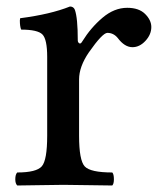

<svg xmlns="http://www.w3.org/2000/svg" viewBox="-20 -568 505 590"><path d="M219 -444Q219 -438 223.5 -435Q228 -432 233 -441Q259 -483 295 -513.5Q331 -544 371 -544Q407 -544 426 -525Q445 -506 445 -485Q445 -462 427 -442.5Q409 -423 387 -423Q363 -423 342 -451Q329 -467 310 -467Q295 -467 253 -407Q223 -363 223 -324V-151Q223 -75 240.5 -56.5Q258 -38 325 -38Q330 -33 330 -17Q330 -3 325 2Q304 2 252.5 1Q201 0 175 0Q149 0 101.5 1Q54 2 33 2Q27 -4 27 -17Q27 -32 33 -38Q92 -38 108.5 -57Q125 -76 125 -151V-393Q125 -447 110.5 -462Q96 -477 45 -477Q41 -487 41 -505Q41 -507 41.5 -509Q42 -511 42 -512Q135 -524 195 -548Q206 -548 210 -538Q219 -513 219 -444Z"/></svg>

Font: Indiction Unicode
Style: Normal
Weight: 500
Version: Version 1.1